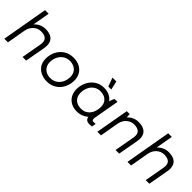

<svg xmlns="http://www.w3.org/2000/svg" viewBox="182 -1768 2821 2821"><g transform="rotate(45 1592.5 -357.5)"><path d="M171 -720H246L120 0H45ZM372 -531Q444 -531 489 -506.5Q534 -482 551 -434.5Q568 -387 556 -318L499 0H424L480 -314Q493 -388 460.5 -423.5Q428 -459 351 -459Q286 -459 235.5 -413.5Q185 -368 172 -294L157 -399Q203 -468 257 -499.5Q311 -531 372 -531Z M681 -227Q681 -304 714.5 -372Q748 -440 811.5 -482Q875 -524 960 -524Q1037 -524 1093 -494.5Q1149 -465 1178.5 -413Q1208 -361 1208 -293Q1208 -217 1175 -148.5Q1142 -80 1078 -38Q1014 4 926 4Q875 4 819 -16.5Q763 -37 722 -88.5Q681 -140 681 -227ZM1129 -287Q1129 -343 1104.5 -380Q1080 -417 1041 -434.5Q1002 -452 959 -452Q897 -452 852 -420.5Q807 -389 783.5 -338.5Q760 -288 760 -233Q760 -183 781 -146Q802 -109 841 -88.5Q880 -68 931 -68Q993 -68 1038 -99.5Q1083 -131 1106 -181.5Q1129 -232 1129 -287Z M1730 -115 1754 -113 1781 -423Q1782 -428 1786 -443Q1796 -480 1816 -520H1877L1807 -127Q1801 -91 1808 -76Q1815 -61 1839 -61Q1862 -61 1879 -65L1868 1Q1841 5 1812 5Q1763 5 1742 -26.5Q1721 -58 1730 -115ZM1827 -301Q1827 -204 1787.5 -135Q1748 -66 1685.5 -31Q1623 4 1553 4Q1482 4 1429 -25Q1376 -54 1347 -106.5Q1318 -159 1318 -227Q1318 -303 1350.5 -372Q1383 -441 1445.5 -484.5Q1508 -528 1593 -528Q1663 -528 1716 -499Q1769 -470 1798 -418Q1827 -366 1827 -301ZM1398 -233Q1398 -182 1418.5 -145Q1439 -108 1477.5 -88.5Q1516 -69 1568 -69Q1631 -69 1674 -101.5Q1717 -134 1737.5 -185.5Q1758 -237 1758 -292Q1758 -356 1730 -392Q1702 -428 1664.5 -441Q1627 -454 1594 -454Q1531 -454 1486.5 -422.5Q1442 -391 1420 -340Q1398 -289 1398 -233ZM1572 -720H1653L1684 -584H1622Z M2070 -520H2129Q2131 -510 2131.5 -499Q2132 -488 2133 -475Q2133 -458 2133 -441L2121 -385L2053 0H1978ZM2305 -531Q2377 -531 2422 -506.5Q2467 -482 2484 -434.5Q2501 -387 2489 -318L2432 0H2357L2413 -314Q2426 -388 2393.5 -423.5Q2361 -459 2284 -459Q2219 -459 2168.5 -413.5Q2118 -368 2105 -294L2090 -399Q2136 -468 2190 -499.5Q2244 -531 2305 -531Z M2730 -720H2805L2679 0H2604ZM2931 -531Q3003 -531 3048 -506.5Q3093 -482 3110 -434.5Q3127 -387 3115 -318L3058 0H2983L3039 -314Q3052 -388 3019.5 -423.5Q2987 -459 2910 -459Q2845 -459 2794.5 -413.5Q2744 -368 2731 -294L2716 -399Q2762 -468 2816 -499.5Q2870 -531 2931 -531Z"/></g></svg>

Font: Fixel Italic Variable 20240409 Display Thin
Style: Italic
Weight: 100
Italic angle: -10°
Designer: AlfaBravo + MacPaw
Foundry: Kyrylo Tkachov, Marchela Mozhyna, Serhii Makarenko, Maria Weinstein, Zakhar Kryvoshyya
Version: Version 1.211;Glyphs 3.2 (3225)